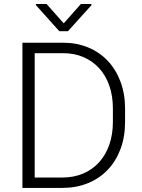

<svg xmlns="http://www.w3.org/2000/svg" viewBox="-20 -920 695 940"><path d="M89.8 0V-710.9H288.6Q355 -710.9 410.9 -688Q466.8 -665 507.1 -622.6Q547.4 -580.1 569.8 -520.5Q592.3 -460.9 592.3 -387.7V-322.8Q592.3 -249.5 569.8 -189.9Q547.4 -130.4 506.8 -88.1Q466.3 -45.9 409.7 -22.9Q353 0 284.7 0ZM149.9 -659.7V-50.8H284.7Q341.8 -50.8 387.7 -70.6Q433.6 -90.3 465.8 -126.2Q498 -162.1 515.4 -212.2Q532.7 -262.2 532.7 -322.8V-389.2Q532.7 -450.7 515.1 -500.7Q497.6 -550.8 465.6 -585.9Q433.6 -621.1 388.7 -640.4Q343.8 -659.7 288.6 -659.7ZM292 -805.7 376 -900.4H427.7V-894.5L312.5 -767.1H270.5L155.8 -895V-900.4H208Z"/></svg>

Font: Melbourne
Style: Light
Weight: 300
Designer: Google
Version: Version 2.000980; 2014